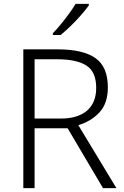

<svg xmlns="http://www.w3.org/2000/svg" viewBox="-20 -968 640 988"><path d="M278 -714Q406 -714 470.5 -669.5Q535 -625 535 -518Q535 -436 491.5 -389.5Q448 -343 383 -324L579 0H510L328 -308H158V0H100V-714ZM273 -663H158V-358H293Q380 -358 427.5 -398.5Q475 -439 475 -516Q475 -598 425 -630.5Q375 -663 273 -663ZM437 -940Q422 -919 397.5 -891Q373 -863 345 -835.5Q317 -808 292 -788H252V-797Q271 -816 293 -843Q315 -870 335.5 -898Q356 -926 369 -948H437Z"/></svg>

Font: Noto Sans Arabic UI Lt
Style: Regular
Weight: 300
Designer: Monotype Design Team, Nadine Chahine and Nizar Qandah
Foundry: Monotype Imaging Inc.
Version: Version 2.010; ttfautohint (v1.8.4.7-5d5b)